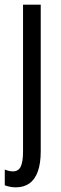

<svg xmlns="http://www.w3.org/2000/svg" viewBox="-32 -556 259 816"><path d="M35.2 240.2Q22 240.2 9 237.5Q-3.9 234.9 -11.7 231.4V164.6Q-3.4 168 5.6 170.2Q14.6 172.4 22.5 172.4Q46.4 172.4 56.2 151.9Q65.9 131.3 65.9 88.4V-536.1H141.1V86.9Q141.1 138.2 128.9 172.4Q116.7 206.5 93 223.4Q69.3 240.2 35.2 240.2Z"/></svg>

Font: Open Sans Condensed
Style: Regular
Weight: 400
Width: 3
Designer: Monotype Design Team
Foundry: Monotype Imaging Inc.
Version: Version 3.000